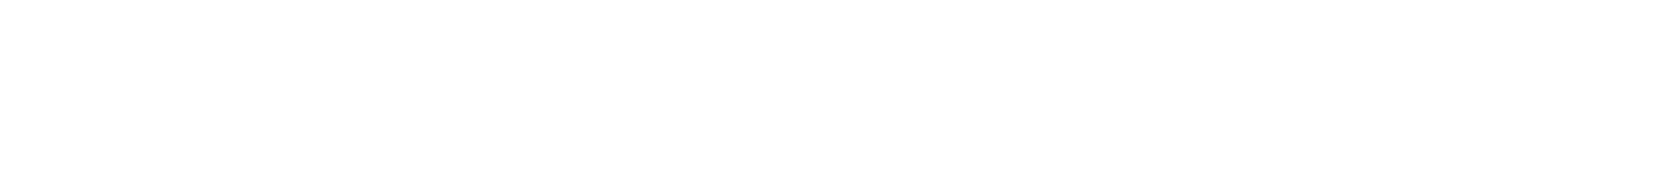

<svg xmlns="http://www.w3.org/2000/svg" viewBox="-20 -470 3840 440"><path d="M200 -50Q200 -50 200 -50Q200 -50 200 -50Q200 -50 200 -50Q200 -50 200 -50Q200 -50 200 -50Q200 -50 200 -50Q200 -50 200 -50Q200 -50 200 -50Q200 -50 200 -50Q200 -50 200 -50Q200 -50 200 -50Q200 -50 200 -50ZM300 -150Q300 -150 300 -150Q300 -150 300 -150Q300 -150 300 -150Q300 -150 300 -150Q300 -150 300 -150Q300 -150 300 -150Q300 -150 300 -150Q300 -150 300 -150Q300 -150 300 -150Q300 -150 300 -150Q300 -150 300 -150Q300 -150 300 -150ZM300 -250Q300 -250 300 -250Q300 -250 300 -250Q300 -250 300 -250Q300 -250 300 -250Q300 -250 300 -250Q300 -250 300 -250Q300 -250 300 -250Q300 -250 300 -250Q300 -250 300 -250Q300 -250 300 -250Q300 -250 300 -250Q300 -250 300 -250ZM200 -350Q200 -350 200 -350Q200 -350 200 -350Q200 -350 200 -350Q200 -350 200 -350Q200 -350 200 -350Q200 -350 200 -350Q200 -350 200 -350Q200 -350 200 -350Q200 -350 200 -350Q200 -350 200 -350Q200 -350 200 -350Q200 -350 200 -350ZM100 -450Q100 -450 100 -450Q100 -450 100 -450Q100 -450 100 -450Q100 -450 100 -450Q100 -450 100 -450Q100 -450 100 -450Q100 -450 100 -450Q100 -450 100 -450Q100 -450 100 -450Q100 -450 100 -450Q100 -450 100 -450Q100 -450 100 -450ZM100 -350Q100 -350 100 -350Q100 -350 100 -350Q100 -350 100 -350Q100 -350 100 -350Q100 -350 100 -350Q100 -350 100 -350Q100 -350 100 -350Q100 -350 100 -350Q100 -350 100 -350Q100 -350 100 -350Q100 -350 100 -350Q100 -350 100 -350ZM100 -250Q100 -250 100 -250Q100 -250 100 -250Q100 -250 100 -250Q100 -250 100 -250Q100 -250 100 -250Q100 -250 100 -250Q100 -250 100 -250Q100 -250 100 -250Q100 -250 100 -250Q100 -250 100 -250Q100 -250 100 -250Q100 -250 100 -250ZM100 -150Q100 -150 100 -150Q100 -150 100 -150Q100 -150 100 -150Q100 -150 100 -150Q100 -150 100 -150Q100 -150 100 -150Q100 -150 100 -150Q100 -150 100 -150Q100 -150 100 -150Q100 -150 100 -150Q100 -150 100 -150Q100 -150 100 -150ZM100 -50Q100 -50 100 -50Q100 -50 100 -50Q100 -50 100 -50Q100 -50 100 -50Q100 -50 100 -50Q100 -50 100 -50Q100 -50 100 -50Q100 -50 100 -50Q100 -50 100 -50Q100 -50 100 -50Q100 -50 100 -50Q100 -50 100 -50Z M700 -250Q700 -250 700 -250Q700 -250 700 -250Q700 -250 700 -250Q700 -250 700 -250Q700 -250 700 -250Q700 -250 700 -250Q700 -250 700 -250Q700 -250 700 -250Q700 -250 700 -250Q700 -250 700 -250Q700 -250 700 -250Q700 -250 700 -250ZM600 -250Q600 -250 600 -250Q600 -250 600 -250Q600 -250 600 -250Q600 -250 600 -250Q600 -250 600 -250Q600 -250 600 -250Q600 -250 600 -250Q600 -250 600 -250Q600 -250 600 -250Q600 -250 600 -250Q600 -250 600 -250Q600 -250 600 -250ZM600 -350Q600 -350 600 -350Q600 -350 600 -350Q600 -350 600 -350Q600 -350 600 -350Q600 -350 600 -350Q600 -350 600 -350Q600 -350 600 -350Q600 -350 600 -350Q600 -350 600 -350Q600 -350 600 -350Q600 -350 600 -350Q600 -350 600 -350ZM600 -50Q600 -50 600 -50Q600 -50 600 -50Q600 -50 600 -50Q600 -50 600 -50Q600 -50 600 -50Q600 -50 600 -50Q600 -50 600 -50Q600 -50 600 -50Q600 -50 600 -50Q600 -50 600 -50Q600 -50 600 -50Q600 -50 600 -50ZM500 -250Q500 -250 500 -250Q500 -250 500 -250Q500 -250 500 -250Q500 -250 500 -250Q500 -250 500 -250Q500 -250 500 -250Q500 -250 500 -250Q500 -250 500 -250Q500 -250 500 -250Q500 -250 500 -250Q500 -250 500 -250Q500 -250 500 -250ZM500 -150Q500 -150 500 -150Q500 -150 500 -150Q500 -150 500 -150Q500 -150 500 -150Q500 -150 500 -150Q500 -150 500 -150Q500 -150 500 -150Q500 -150 500 -150Q500 -150 500 -150Q500 -150 500 -150Q500 -150 500 -150Q500 -150 500 -150ZM700 -50Q700 -50 700 -50Q700 -50 700 -50Q700 -50 700 -50Q700 -50 700 -50Q700 -50 700 -50Q700 -50 700 -50Q700 -50 700 -50Q700 -50 700 -50Q700 -50 700 -50Q700 -50 700 -50Q700 -50 700 -50Q700 -50 700 -50Z M1000 -350Q1000 -350 1000 -350Q1000 -350 1000 -350Q1000 -350 1000 -350Q1000 -350 1000 -350Q1000 -350 1000 -350Q1000 -350 1000 -350Q1000 -350 1000 -350Q1000 -350 1000 -350Q1000 -350 1000 -350Q1000 -350 1000 -350Q1000 -350 1000 -350Q1000 -350 1000 -350ZM900 -350Q900 -350 900 -350Q900 -350 900 -350Q900 -350 900 -350Q900 -350 900 -350Q900 -350 900 -350Q900 -350 900 -350Q900 -350 900 -350Q900 -350 900 -350Q900 -350 900 -350Q900 -350 900 -350Q900 -350 900 -350Q900 -350 900 -350ZM1100 -250Q1100 -250 1100 -250Q1100 -250 1100 -250Q1100 -250 1100 -250Q1100 -250 1100 -250Q1100 -250 1100 -250Q1100 -250 1100 -250Q1100 -250 1100 -250Q1100 -250 1100 -250Q1100 -250 1100 -250Q1100 -250 1100 -250Q1100 -250 1100 -250Q1100 -250 1100 -250ZM900 -50Q900 -50 900 -50Q900 -50 900 -50Q900 -50 900 -50Q900 -50 900 -50Q900 -50 900 -50Q900 -50 900 -50Q900 -50 900 -50Q900 -50 900 -50Q900 -50 900 -50Q900 -50 900 -50Q900 -50 900 -50Q900 -50 900 -50ZM900 -250Q900 -250 900 -250Q900 -250 900 -250Q900 -250 900 -250Q900 -250 900 -250Q900 -250 900 -250Q900 -250 900 -250Q900 -250 900 -250Q900 -250 900 -250Q900 -250 900 -250Q900 -250 900 -250Q900 -250 900 -250Q900 -250 900 -250ZM1000 -50Q1000 -50 1000 -50Q1000 -50 1000 -50Q1000 -50 1000 -50Q1000 -50 1000 -50Q1000 -50 1000 -50Q1000 -50 1000 -50Q1000 -50 1000 -50Q1000 -50 1000 -50Q1000 -50 1000 -50Q1000 -50 1000 -50Q1000 -50 1000 -50Q1000 -50 1000 -50ZM1100 -150Q1100 -150 1100 -150Q1100 -150 1100 -150Q1100 -150 1100 -150Q1100 -150 1100 -150Q1100 -150 1100 -150Q1100 -150 1100 -150Q1100 -150 1100 -150Q1100 -150 1100 -150Q1100 -150 1100 -150Q1100 -150 1100 -150Q1100 -150 1100 -150Q1100 -150 1100 -150ZM1000 -250Q1000 -250 1000 -250Q1000 -250 1000 -250Q1000 -250 1000 -250Q1000 -250 1000 -250Q1000 -250 1000 -250Q1000 -250 1000 -250Q1000 -250 1000 -250Q1000 -250 1000 -250Q1000 -250 1000 -250Q1000 -250 1000 -250Q1000 -250 1000 -250Q1000 -250 1000 -250Z M1500 -250Q1500 -250 1500 -250Q1500 -250 1500 -250Q1500 -250 1500 -250Q1500 -250 1500 -250Q1500 -250 1500 -250Q1500 -250 1500 -250Q1500 -250 1500 -250Q1500 -250 1500 -250Q1500 -250 1500 -250Q1500 -250 1500 -250Q1500 -250 1500 -250Q1500 -250 1500 -250ZM1400 -250Q1400 -250 1400 -250Q1400 -250 1400 -250Q1400 -250 1400 -250Q1400 -250 1400 -250Q1400 -250 1400 -250Q1400 -250 1400 -250Q1400 -250 1400 -250Q1400 -250 1400 -250Q1400 -250 1400 -250Q1400 -250 1400 -250Q1400 -250 1400 -250Q1400 -250 1400 -250ZM1400 -350Q1400 -350 1400 -350Q1400 -350 1400 -350Q1400 -350 1400 -350Q1400 -350 1400 -350Q1400 -350 1400 -350Q1400 -350 1400 -350Q1400 -350 1400 -350Q1400 -350 1400 -350Q1400 -350 1400 -350Q1400 -350 1400 -350Q1400 -350 1400 -350Q1400 -350 1400 -350ZM1400 -50Q1400 -50 1400 -50Q1400 -50 1400 -50Q1400 -50 1400 -50Q1400 -50 1400 -50Q1400 -50 1400 -50Q1400 -50 1400 -50Q1400 -50 1400 -50Q1400 -50 1400 -50Q1400 -50 1400 -50Q1400 -50 1400 -50Q1400 -50 1400 -50Q1400 -50 1400 -50ZM1300 -250Q1300 -250 1300 -250Q1300 -250 1300 -250Q1300 -250 1300 -250Q1300 -250 1300 -250Q1300 -250 1300 -250Q1300 -250 1300 -250Q1300 -250 1300 -250Q1300 -250 1300 -250Q1300 -250 1300 -250Q1300 -250 1300 -250Q1300 -250 1300 -250Q1300 -250 1300 -250ZM1300 -150Q1300 -150 1300 -150Q1300 -150 1300 -150Q1300 -150 1300 -150Q1300 -150 1300 -150Q1300 -150 1300 -150Q1300 -150 1300 -150Q1300 -150 1300 -150Q1300 -150 1300 -150Q1300 -150 1300 -150Q1300 -150 1300 -150Q1300 -150 1300 -150Q1300 -150 1300 -150ZM1500 -50Q1500 -50 1500 -50Q1500 -50 1500 -50Q1500 -50 1500 -50Q1500 -50 1500 -50Q1500 -50 1500 -50Q1500 -50 1500 -50Q1500 -50 1500 -50Q1500 -50 1500 -50Q1500 -50 1500 -50Q1500 -50 1500 -50Q1500 -50 1500 -50Q1500 -50 1500 -50Z M1700 -450Q1700 -450 1700 -450Q1700 -450 1700 -450Q1700 -450 1700 -450Q1700 -450 1700 -450Q1700 -450 1700 -450Q1700 -450 1700 -450Q1700 -450 1700 -450Q1700 -450 1700 -450Q1700 -450 1700 -450Q1700 -450 1700 -450Q1700 -450 1700 -450Q1700 -450 1700 -450ZM1700 -350Q1700 -350 1700 -350Q1700 -350 1700 -350Q1700 -350 1700 -350Q1700 -350 1700 -350Q1700 -350 1700 -350Q1700 -350 1700 -350Q1700 -350 1700 -350Q1700 -350 1700 -350Q1700 -350 1700 -350Q1700 -350 1700 -350Q1700 -350 1700 -350Q1700 -350 1700 -350ZM1700 -250Q1700 -250 1700 -250Q1700 -250 1700 -250Q1700 -250 1700 -250Q1700 -250 1700 -250Q1700 -250 1700 -250Q1700 -250 1700 -250Q1700 -250 1700 -250Q1700 -250 1700 -250Q1700 -250 1700 -250Q1700 -250 1700 -250Q1700 -250 1700 -250Q1700 -250 1700 -250ZM1700 -150Q1700 -150 1700 -150Q1700 -150 1700 -150Q1700 -150 1700 -150Q1700 -150 1700 -150Q1700 -150 1700 -150Q1700 -150 1700 -150Q1700 -150 1700 -150Q1700 -150 1700 -150Q1700 -150 1700 -150Q1700 -150 1700 -150Q1700 -150 1700 -150Q1700 -150 1700 -150ZM1700 -50Q1700 -50 1700 -50Q1700 -50 1700 -50Q1700 -50 1700 -50Q1700 -50 1700 -50Q1700 -50 1700 -50Q1700 -50 1700 -50Q1700 -50 1700 -50Q1700 -50 1700 -50Q1700 -50 1700 -50Q1700 -50 1700 -50Q1700 -50 1700 -50Q1700 -50 1700 -50Z M2100 -250Q2100 -250 2100 -250Q2100 -250 2100 -250Q2100 -250 2100 -250Q2100 -250 2100 -250Q2100 -250 2100 -250Q2100 -250 2100 -250Q2100 -250 2100 -250Q2100 -250 2100 -250Q2100 -250 2100 -250Q2100 -250 2100 -250Q2100 -250 2100 -250Q2100 -250 2100 -250ZM2000 -250Q2000 -250 2000 -250Q2000 -250 2000 -250Q2000 -250 2000 -250Q2000 -250 2000 -250Q2000 -250 2000 -250Q2000 -250 2000 -250Q2000 -250 2000 -250Q2000 -250 2000 -250Q2000 -250 2000 -250Q2000 -250 2000 -250Q2000 -250 2000 -250Q2000 -250 2000 -250ZM2000 -350Q2000 -350 2000 -350Q2000 -350 2000 -350Q2000 -350 2000 -350Q2000 -350 2000 -350Q2000 -350 2000 -350Q2000 -350 2000 -350Q2000 -350 2000 -350Q2000 -350 2000 -350Q2000 -350 2000 -350Q2000 -350 2000 -350Q2000 -350 2000 -350Q2000 -350 2000 -350ZM2000 -50Q2000 -50 2000 -50Q2000 -50 2000 -50Q2000 -50 2000 -50Q2000 -50 2000 -50Q2000 -50 2000 -50Q2000 -50 2000 -50Q2000 -50 2000 -50Q2000 -50 2000 -50Q2000 -50 2000 -50Q2000 -50 2000 -50Q2000 -50 2000 -50Q2000 -50 2000 -50ZM1900 -250Q1900 -250 1900 -250Q1900 -250 1900 -250Q1900 -250 1900 -250Q1900 -250 1900 -250Q1900 -250 1900 -250Q1900 -250 1900 -250Q1900 -250 1900 -250Q1900 -250 1900 -250Q1900 -250 1900 -250Q1900 -250 1900 -250Q1900 -250 1900 -250Q1900 -250 1900 -250ZM1900 -150Q1900 -150 1900 -150Q1900 -150 1900 -150Q1900 -150 1900 -150Q1900 -150 1900 -150Q1900 -150 1900 -150Q1900 -150 1900 -150Q1900 -150 1900 -150Q1900 -150 1900 -150Q1900 -150 1900 -150Q1900 -150 1900 -150Q1900 -150 1900 -150Q1900 -150 1900 -150ZM2100 -50Q2100 -50 2100 -50Q2100 -50 2100 -50Q2100 -50 2100 -50Q2100 -50 2100 -50Q2100 -50 2100 -50Q2100 -50 2100 -50Q2100 -50 2100 -50Q2100 -50 2100 -50Q2100 -50 2100 -50Q2100 -50 2100 -50Q2100 -50 2100 -50Q2100 -50 2100 -50Z M2300 -250Q2300 -250 2300 -250Q2300 -250 2300 -250Q2300 -250 2300 -250Q2300 -250 2300 -250Q2300 -250 2300 -250Q2300 -250 2300 -250Q2300 -250 2300 -250Q2300 -250 2300 -250Q2300 -250 2300 -250Q2300 -250 2300 -250Q2300 -250 2300 -250Q2300 -250 2300 -250ZM2300 -150Q2300 -150 2300 -150Q2300 -150 2300 -150Q2300 -150 2300 -150Q2300 -150 2300 -150Q2300 -150 2300 -150Q2300 -150 2300 -150Q2300 -150 2300 -150Q2300 -150 2300 -150Q2300 -150 2300 -150Q2300 -150 2300 -150Q2300 -150 2300 -150Q2300 -150 2300 -150ZM2300 -50Q2300 -50 2300 -50Q2300 -50 2300 -50Q2300 -50 2300 -50Q2300 -50 2300 -50Q2300 -50 2300 -50Q2300 -50 2300 -50Q2300 -50 2300 -50Q2300 -50 2300 -50Q2300 -50 2300 -50Q2300 -50 2300 -50Q2300 -50 2300 -50Q2300 -50 2300 -50ZM2300 -450Q2300 -450 2300 -450Q2300 -450 2300 -450Q2300 -450 2300 -450Q2300 -450 2300 -450Q2300 -450 2300 -450Q2300 -450 2300 -450Q2300 -450 2300 -450Q2300 -450 2300 -450Q2300 -450 2300 -450Q2300 -450 2300 -450Q2300 -450 2300 -450Q2300 -450 2300 -450Z M2600 -50Q2600 -50 2600 -50Q2600 -50 2600 -50Q2600 -50 2600 -50Q2600 -50 2600 -50Q2600 -50 2600 -50Q2600 -50 2600 -50Q2600 -50 2600 -50Q2600 -50 2600 -50Q2600 -50 2600 -50Q2600 -50 2600 -50Q2600 -50 2600 -50Q2600 -50 2600 -50ZM2700 -150Q2700 -150 2700 -150Q2700 -150 2700 -150Q2700 -150 2700 -150Q2700 -150 2700 -150Q2700 -150 2700 -150Q2700 -150 2700 -150Q2700 -150 2700 -150Q2700 -150 2700 -150Q2700 -150 2700 -150Q2700 -150 2700 -150Q2700 -150 2700 -150Q2700 -150 2700 -150ZM2700 -250Q2700 -250 2700 -250Q2700 -250 2700 -250Q2700 -250 2700 -250Q2700 -250 2700 -250Q2700 -250 2700 -250Q2700 -250 2700 -250Q2700 -250 2700 -250Q2700 -250 2700 -250Q2700 -250 2700 -250Q2700 -250 2700 -250Q2700 -250 2700 -250Q2700 -250 2700 -250ZM2600 -350Q2600 -350 2600 -350Q2600 -350 2600 -350Q2600 -350 2600 -350Q2600 -350 2600 -350Q2600 -350 2600 -350Q2600 -350 2600 -350Q2600 -350 2600 -350Q2600 -350 2600 -350Q2600 -350 2600 -350Q2600 -350 2600 -350Q2600 -350 2600 -350Q2600 -350 2600 -350ZM2700 -450Q2700 -450 2700 -450Q2700 -450 2700 -450Q2700 -450 2700 -450Q2700 -450 2700 -450Q2700 -450 2700 -450Q2700 -450 2700 -450Q2700 -450 2700 -450Q2700 -450 2700 -450Q2700 -450 2700 -450Q2700 -450 2700 -450Q2700 -450 2700 -450Q2700 -450 2700 -450ZM2700 -350Q2700 -350 2700 -350Q2700 -350 2700 -350Q2700 -350 2700 -350Q2700 -350 2700 -350Q2700 -350 2700 -350Q2700 -350 2700 -350Q2700 -350 2700 -350Q2700 -350 2700 -350Q2700 -350 2700 -350Q2700 -350 2700 -350Q2700 -350 2700 -350Q2700 -350 2700 -350ZM2500 -250Q2500 -250 2500 -250Q2500 -250 2500 -250Q2500 -250 2500 -250Q2500 -250 2500 -250Q2500 -250 2500 -250Q2500 -250 2500 -250Q2500 -250 2500 -250Q2500 -250 2500 -250Q2500 -250 2500 -250Q2500 -250 2500 -250Q2500 -250 2500 -250Q2500 -250 2500 -250ZM2500 -150Q2500 -150 2500 -150Q2500 -150 2500 -150Q2500 -150 2500 -150Q2500 -150 2500 -150Q2500 -150 2500 -150Q2500 -150 2500 -150Q2500 -150 2500 -150Q2500 -150 2500 -150Q2500 -150 2500 -150Q2500 -150 2500 -150Q2500 -150 2500 -150Q2500 -150 2500 -150ZM2700 -50Q2700 -50 2700 -50Q2700 -50 2700 -50Q2700 -50 2700 -50Q2700 -50 2700 -50Q2700 -50 2700 -50Q2700 -50 2700 -50Q2700 -50 2700 -50Q2700 -50 2700 -50Q2700 -50 2700 -50Q2700 -50 2700 -50Q2700 -50 2700 -50Q2700 -50 2700 -50Z M2900 -250Q2900 -250 2900 -250Q2900 -250 2900 -250Q2900 -250 2900 -250Q2900 -250 2900 -250Q2900 -250 2900 -250Q2900 -250 2900 -250Q2900 -250 2900 -250Q2900 -250 2900 -250Q2900 -250 2900 -250Q2900 -250 2900 -250Q2900 -250 2900 -250Q2900 -250 2900 -250ZM2900 -150Q2900 -150 2900 -150Q2900 -150 2900 -150Q2900 -150 2900 -150Q2900 -150 2900 -150Q2900 -150 2900 -150Q2900 -150 2900 -150Q2900 -150 2900 -150Q2900 -150 2900 -150Q2900 -150 2900 -150Q2900 -150 2900 -150Q2900 -150 2900 -150Q2900 -150 2900 -150ZM2900 -50Q2900 -50 2900 -50Q2900 -50 2900 -50Q2900 -50 2900 -50Q2900 -50 2900 -50Q2900 -50 2900 -50Q2900 -50 2900 -50Q2900 -50 2900 -50Q2900 -50 2900 -50Q2900 -50 2900 -50Q2900 -50 2900 -50Q2900 -50 2900 -50Q2900 -50 2900 -50ZM2900 -450Q2900 -450 2900 -450Q2900 -450 2900 -450Q2900 -450 2900 -450Q2900 -450 2900 -450Q2900 -450 2900 -450Q2900 -450 2900 -450Q2900 -450 2900 -450Q2900 -450 2900 -450Q2900 -450 2900 -450Q2900 -450 2900 -450Q2900 -450 2900 -450Q2900 -450 2900 -450Z M3300 -50Q3300 -50 3300 -50Q3300 -50 3300 -50Q3300 -50 3300 -50Q3300 -50 3300 -50Q3300 -50 3300 -50Q3300 -50 3300 -50Q3300 -50 3300 -50Q3300 -50 3300 -50Q3300 -50 3300 -50Q3300 -50 3300 -50Q3300 -50 3300 -50Q3300 -50 3300 -50ZM3300 -150Q3300 -150 3300 -150Q3300 -150 3300 -150Q3300 -150 3300 -150Q3300 -150 3300 -150Q3300 -150 3300 -150Q3300 -150 3300 -150Q3300 -150 3300 -150Q3300 -150 3300 -150Q3300 -150 3300 -150Q3300 -150 3300 -150Q3300 -150 3300 -150Q3300 -150 3300 -150ZM3300 -250Q3300 -250 3300 -250Q3300 -250 3300 -250Q3300 -250 3300 -250Q3300 -250 3300 -250Q3300 -250 3300 -250Q3300 -250 3300 -250Q3300 -250 3300 -250Q3300 -250 3300 -250Q3300 -250 3300 -250Q3300 -250 3300 -250Q3300 -250 3300 -250Q3300 -250 3300 -250ZM3200 -350Q3200 -350 3200 -350Q3200 -350 3200 -350Q3200 -350 3200 -350Q3200 -350 3200 -350Q3200 -350 3200 -350Q3200 -350 3200 -350Q3200 -350 3200 -350Q3200 -350 3200 -350Q3200 -350 3200 -350Q3200 -350 3200 -350Q3200 -350 3200 -350Q3200 -350 3200 -350ZM3100 -350Q3100 -350 3100 -350Q3100 -350 3100 -350Q3100 -350 3100 -350Q3100 -350 3100 -350Q3100 -350 3100 -350Q3100 -350 3100 -350Q3100 -350 3100 -350Q3100 -350 3100 -350Q3100 -350 3100 -350Q3100 -350 3100 -350Q3100 -350 3100 -350Q3100 -350 3100 -350ZM3100 -250Q3100 -250 3100 -250Q3100 -250 3100 -250Q3100 -250 3100 -250Q3100 -250 3100 -250Q3100 -250 3100 -250Q3100 -250 3100 -250Q3100 -250 3100 -250Q3100 -250 3100 -250Q3100 -250 3100 -250Q3100 -250 3100 -250Q3100 -250 3100 -250Q3100 -250 3100 -250ZM3100 -150Q3100 -150 3100 -150Q3100 -150 3100 -150Q3100 -150 3100 -150Q3100 -150 3100 -150Q3100 -150 3100 -150Q3100 -150 3100 -150Q3100 -150 3100 -150Q3100 -150 3100 -150Q3100 -150 3100 -150Q3100 -150 3100 -150Q3100 -150 3100 -150Q3100 -150 3100 -150ZM3100 -50Q3100 -50 3100 -50Q3100 -50 3100 -50Q3100 -50 3100 -50Q3100 -50 3100 -50Q3100 -50 3100 -50Q3100 -50 3100 -50Q3100 -50 3100 -50Q3100 -50 3100 -50Q3100 -50 3100 -50Q3100 -50 3100 -50Q3100 -50 3100 -50Q3100 -50 3100 -50Z M3600 -350Q3600 -350 3600 -350Q3600 -350 3600 -350Q3600 -350 3600 -350Q3600 -350 3600 -350Q3600 -350 3600 -350Q3600 -350 3600 -350Q3600 -350 3600 -350Q3600 -350 3600 -350Q3600 -350 3600 -350Q3600 -350 3600 -350Q3600 -350 3600 -350Q3600 -350 3600 -350ZM3500 -350Q3500 -350 3500 -350Q3500 -350 3500 -350Q3500 -350 3500 -350Q3500 -350 3500 -350Q3500 -350 3500 -350Q3500 -350 3500 -350Q3500 -350 3500 -350Q3500 -350 3500 -350Q3500 -350 3500 -350Q3500 -350 3500 -350Q3500 -350 3500 -350Q3500 -350 3500 -350ZM3700 -250Q3700 -250 3700 -250Q3700 -250 3700 -250Q3700 -250 3700 -250Q3700 -250 3700 -250Q3700 -250 3700 -250Q3700 -250 3700 -250Q3700 -250 3700 -250Q3700 -250 3700 -250Q3700 -250 3700 -250Q3700 -250 3700 -250Q3700 -250 3700 -250Q3700 -250 3700 -250ZM3500 -50Q3500 -50 3500 -50Q3500 -50 3500 -50Q3500 -50 3500 -50Q3500 -50 3500 -50Q3500 -50 3500 -50Q3500 -50 3500 -50Q3500 -50 3500 -50Q3500 -50 3500 -50Q3500 -50 3500 -50Q3500 -50 3500 -50Q3500 -50 3500 -50Q3500 -50 3500 -50ZM3500 -250Q3500 -250 3500 -250Q3500 -250 3500 -250Q3500 -250 3500 -250Q3500 -250 3500 -250Q3500 -250 3500 -250Q3500 -250 3500 -250Q3500 -250 3500 -250Q3500 -250 3500 -250Q3500 -250 3500 -250Q3500 -250 3500 -250Q3500 -250 3500 -250Q3500 -250 3500 -250ZM3600 -50Q3600 -50 3600 -50Q3600 -50 3600 -50Q3600 -50 3600 -50Q3600 -50 3600 -50Q3600 -50 3600 -50Q3600 -50 3600 -50Q3600 -50 3600 -50Q3600 -50 3600 -50Q3600 -50 3600 -50Q3600 -50 3600 -50Q3600 -50 3600 -50Q3600 -50 3600 -50ZM3700 -150Q3700 -150 3700 -150Q3700 -150 3700 -150Q3700 -150 3700 -150Q3700 -150 3700 -150Q3700 -150 3700 -150Q3700 -150 3700 -150Q3700 -150 3700 -150Q3700 -150 3700 -150Q3700 -150 3700 -150Q3700 -150 3700 -150Q3700 -150 3700 -150Q3700 -150 3700 -150ZM3600 -250Q3600 -250 3600 -250Q3600 -250 3600 -250Q3600 -250 3600 -250Q3600 -250 3600 -250Q3600 -250 3600 -250Q3600 -250 3600 -250Q3600 -250 3600 -250Q3600 -250 3600 -250Q3600 -250 3600 -250Q3600 -250 3600 -250Q3600 -250 3600 -250Q3600 -250 3600 -250Z"/></svg>

Font: TINY 5x3
Style: Regular
Weight: 400
Designer: Jack Halten Fahnestock
Foundry: Velvetyne Type Foundry
Version: Version 1.002